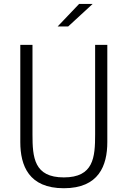

<svg xmlns="http://www.w3.org/2000/svg" viewBox="-20 -962 660 993"><path d="M310 -44.5C156 -44.5 148 -148 148 -266.5V-730H85V-227C85 -105.5 129 11.5 310 11.5C491 11.5 535 -105.5 535 -227V-730H472V-266.5C472 -148 464 -44.5 310 -44.5ZM278 -825 389 -941.5H459L332.5 -825Z"/></svg>

Font: Monaspace Neon ExtraLight
Style: Regular
Weight: 200
Designer: Riley Cran & the Lettermatic Team
Foundry: Lettermatic
Version: Version 1.200 (Monaspace Neon)